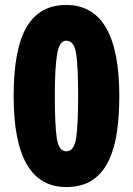

<svg xmlns="http://www.w3.org/2000/svg" viewBox="-20 -795 536 774"><path d="M247 -41Q35 -41 35 -407Q35 -598 87.5 -686.5Q140 -775 247 -775Q461 -775 461 -407Q461 -330 451.5 -263.5Q442 -197 418 -147Q394 -97 352.5 -69Q311 -41 247 -41ZM247 -185Q279 -185 287 -239Q295 -293 295 -407Q295 -526 287 -578.5Q279 -631 247 -631Q219 -631 210 -575.5Q201 -520 201 -407Q201 -290 209 -237.5Q217 -185 247 -185Z"/></svg>

Font: Noto Sans Tamil UI ExtraCondensed Black
Style: Regular
Weight: 900
Width: 2
Designer: Jelle Bosma - Monotype Design Team
Foundry: Monotype Imaging Inc.
Version: Version 2.004; ttfautohint (v1.8.4.7-5d5b)